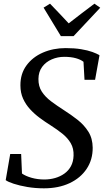

<svg xmlns="http://www.w3.org/2000/svg" viewBox="-20 -1013 571 1044"><path d="M218.5 11Q172 11 129 3.8Q86 -3.5 54.2 -14Q22.5 -24.5 11 -33.5L35.5 -175.5H95L99.5 -69.5Q119 -55.5 151.8 -46.2Q184.5 -37 220.5 -37Q251.5 -37 279.5 -45Q307.5 -53 330 -69Q352.5 -85 365.8 -109.5Q379 -134 380 -167Q381.5 -205 365 -233.8Q348.5 -262.5 319.5 -285.8Q290.5 -309 254.5 -332Q225 -350.5 196.2 -371.8Q167.5 -393 143.8 -418.8Q120 -444.5 105.5 -476.5Q91 -508.5 91 -548.5Q90.5 -611.5 123.8 -657Q157 -702.5 213.2 -727Q269.5 -751.5 337 -751.5Q384.5 -751.5 420.8 -745.5Q457 -739.5 482 -730.5Q507 -721.5 521 -712.5L497 -579H439.5L434 -677Q419 -689 392.5 -696.5Q366 -704 329 -704Q293.5 -704 261.5 -690.2Q229.5 -676.5 209.5 -649.8Q189.5 -623 189 -584Q188.5 -543.5 207.5 -514.5Q226.5 -485.5 258.2 -461.8Q290 -438 327.5 -414Q366 -389.5 401.8 -361.5Q437.5 -333.5 460.5 -297Q483.5 -260.5 484 -210Q484.5 -145 451.2 -95Q418 -45 358.2 -17Q298.5 11 218.5 11ZM311 -816.5 217 -971.5 252 -993Q277.5 -966.5 303 -939.8Q328.5 -913 353.5 -886Q387.5 -913 422.8 -939.5Q458 -966 493.5 -993L525 -971L380 -816.5Z"/></svg>

Font: Merriweather 36pt
Style: Italic
Weight: 400
Italic angle: -7.8°
Version: Version 2.101